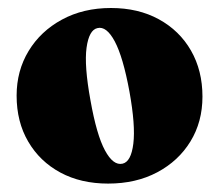

<svg xmlns="http://www.w3.org/2000/svg" viewBox="-20 -732 534 468"><path d="M250.5 -712.5Q317 -712.5 367.2 -685Q417.5 -657.5 445.5 -608.8Q473.5 -560 473.5 -496.5Q473.5 -435 444.2 -387.2Q415 -339.5 363.2 -312Q311.5 -284.5 243.5 -284.5Q177 -284.5 127 -311.5Q77 -338.5 48.8 -386.8Q20.5 -435 20.5 -499Q20.5 -559.5 49.8 -607.8Q79 -656 131 -684.2Q183 -712.5 250.5 -712.5ZM278.5 -333Q299.5 -337.5 305 -381.8Q310.5 -426 295.5 -509Q280 -593 259.8 -631Q239.5 -669 217.5 -663.5Q197 -659 191 -615.8Q185 -572.5 200.5 -487.5Q215.5 -403 235.8 -365.5Q256 -328 278.5 -333Z"/></svg>

Font: Fraunces 144pt Soft Black
Style: Regular
Weight: 900
Version: Version 1.000;[b76b70a41]